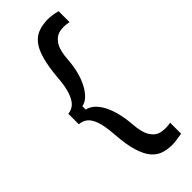

<svg xmlns="http://www.w3.org/2000/svg" viewBox="-263 -715 880 880"><g transform="rotate(-45 177.0 -274.5)"><path d="M30 -239V-307Q52 -309 68.5 -323Q85 -337 97 -370Q109 -403 113 -461Q119 -528 131.5 -571Q144 -614 163.5 -637.5Q183 -661 209 -670Q235 -679 266 -680Q278 -680 295.5 -678Q313 -676 331 -671V-600Q299 -607 272 -601.5Q245 -596 226.5 -569Q208 -542 204 -483Q202 -449 194 -415.5Q186 -382 172 -354Q158 -326 140 -308Q122 -290 100 -286V-264Q121 -260 139 -243.5Q157 -227 170.5 -200.5Q184 -174 192.5 -139.5Q201 -105 204 -65Q208 -8 226 19.5Q244 47 271.5 52.5Q299 58 331 52V123Q313 126 295.5 128.5Q278 131 266 131Q235 131 209 122Q183 113 163.5 89.5Q144 66 131 23Q118 -20 113 -89Q109 -149 97.5 -180.5Q86 -212 69.5 -224.5Q53 -237 30 -239Z"/></g></svg>

Font: Bricolage Grotesque 16pt
Style: Regular
Weight: 400
Version: Version 1.001;gftools[0.9.33.dev8+g029e19f]